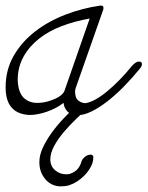

<svg xmlns="http://www.w3.org/2000/svg" viewBox="-43 -389 525 683"><path d="M426 -154Q440 -170 451 -170Q462 -170 462 -161Q462 -153 453 -143Q426 -110 397 -80.5Q368 -51 339 -28.5Q310 -6 282.5 7.5Q255 21 231 21Q211 21 198 8.5Q185 -4 183 -23Q157 -3 123.5 8.5Q90 20 62 20Q-23 16 -23 -78Q-23 -141 6 -191Q35 -241 82.5 -277.5Q130 -314 190 -337Q250 -360 313 -369H317Q325 -369 325 -361Q325 -357 324 -354L227 -78Q224 -70 224 -64Q224 -40 236 -31Q248 -22 261 -22Q293 -27 337.5 -63.5Q382 -100 426 -154ZM185 -63Q185 -64 186 -65L276 -323Q224 -314 177.5 -296.5Q131 -279 96 -251.5Q61 -224 40.5 -187Q20 -150 20 -104Q22 -60 41 -41.5Q60 -23 89 -23Q108 -23 124.5 -27.5Q141 -32 154 -38Q167 -44 175 -51Q183 -58 185 -63ZM282 -16Q255 8 229 33Q203 58 182.5 82.5Q162 107 149 131.5Q136 156 136 178Q136 202 153 216.5Q170 231 192 231Q197 231 201 230.5Q205 230 210 228H209Q238 218 247 185V184Q252 174 261 167.5Q270 161 281 161Q289 163 289 170Q289 188 280 204.5Q271 221 258.5 234Q246 247 232 256Q218 265 208 268Q199 272 189.5 273Q180 274 172 274Q139 273 118 248Q97 223 97 188Q97 163 109 137Q121 111 140 84.5Q159 58 184 31.5Q209 5 235 -19Z"/></svg>

Font: Discipuli Britannica
Style: Regular
Weight: 400
Designer: Peter Wiegel
Foundry: Peter Wiegel
Version: Version 0.001 2009